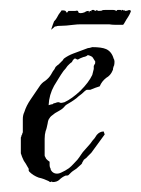

<svg xmlns="http://www.w3.org/2000/svg" viewBox="-20 -364 284 387"><path d="M82 3Q80 3 78 1Q74 -1 68.5 -3Q63 -5 58 -6Q47 -10 39 -18Q37 -21 38 -22Q38 -25 36 -27Q34 -31 32 -34Q30 -37 28 -40Q24 -48 22 -55V-87Q23 -88 23 -89.5Q23 -91 24 -92Q25 -94 25 -95Q25 -96 26 -97V-124Q26 -132 29 -138Q33 -151 42 -164L59 -189Q64 -197 71 -201Q79 -207 83 -214Q84 -216 85 -217.5Q86 -219 87 -221Q89 -223 90 -225Q91 -227 92 -229Q96 -233 98 -234L107 -243Q107 -244 109 -246Q117 -252 127.5 -256Q138 -260 149 -264L157 -267Q160 -267 166 -269Q185 -269 194 -265Q205 -260 209 -246Q212 -242 210 -232Q209 -231 209 -230Q209 -229 208 -227Q208 -223 207 -222Q203 -212 194 -207Q185 -200 181 -190L172 -187L162 -183H155Q152 -182 145 -175Q141 -172 138.5 -170Q136 -168 134 -166Q131 -164 128.5 -162Q126 -160 124 -159L114 -153Q111 -151 109 -148Q105 -144 103 -143Q101 -142 98 -140Q95 -138 91 -136Q81 -129 80 -126Q77 -123 76 -115Q75 -110 74 -106Q73 -102 72 -100Q71 -96 70.5 -92.5Q70 -89 70 -84V-51Q70 -49 71 -48L73 -44L76 -41L80 -38V-31Q80 -27 82 -24Q82 -21 85 -18Q89 -14 95 -14Q97 -14 99 -14.5Q101 -15 103 -16Q112 -20 119 -25Q124 -29 128 -33.5Q132 -38 136 -42Q140 -47 143.5 -52.5Q147 -58 151 -62L159 -71Q162 -74 166 -80Q171 -85 175 -92Q181 -99 189 -99Q191 -93 191 -93L164 -56L157 -49Q155 -46 149 -42Q147 -38 146 -37Q146 -35 144 -33L134 -24Q131 -22 128 -20Q125 -18 123 -16L118 -11Q117 -10 112 -10Q105 -7 100 -2Q95 3 86 3Q84 1 82 3ZM78 -152Q84 -154 86 -154Q88 -156 89.5 -156Q91 -156 93 -157Q98 -159 101 -157Q104 -156 110 -158Q125 -165 142 -181Q159 -198 166 -213L169 -225V-231Q169 -231 171 -235Q172 -235 172 -240L167 -248Q165 -251 157 -253Q154 -250 148 -249Q140 -246 139 -245Q136 -243 134 -245Q131 -247 129 -245Q126 -242 125 -239Q122 -237 120 -235Q118 -233 116 -231Q112 -225 108 -221Q103 -214 98.5 -206.5Q94 -199 89 -191Q79 -173 78 -152ZM83 -304Q85 -310 86.5 -314.5Q88 -319 89 -321Q93 -325 95 -329Q98 -335 100.5 -338Q103 -341 104 -343Q105 -343 107.5 -343Q110 -343 112 -342L115 -338Q115 -338 115.5 -339Q116 -340 118 -342H132Q138 -344 138 -339Q141 -336 150 -339Q152 -340 153.5 -341Q155 -342 159 -342V-339Q159 -339 159.5 -339Q160 -339 160 -340Q160 -342 163 -342Q164 -341 164.5 -341Q165 -341 164 -342Q164 -344 167 -344H169L172 -342Q173 -342 175 -344V-343Q177 -344 177 -342Q185 -342 186 -343Q186 -344 193 -344H208Q212 -344 214 -342H215Q215 -344 218 -344H223Q224 -344 224.5 -342.5Q225 -341 225 -342V-344H228Q228 -342 229 -343Q230 -344 231 -344V-342Q235 -342 238 -343Q241 -345 244 -342Q242 -335 235 -325Q229 -314 228 -314Q219 -314 212.5 -314Q206 -314 200 -315H155Q150 -315 143 -315Q136 -315 128 -314Q120 -313 114 -312.5Q108 -312 104 -312Q95 -312 94 -311Q90 -311 89 -309Z"/></svg>

Font: Estonia
Style: Regular
Weight: 400
Designer: Robert E. Leuschke
Foundry: Robert E. Leuschke
Version: Version 1.014; ttfautohint (v1.8.3)